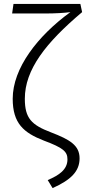

<svg xmlns="http://www.w3.org/2000/svg" viewBox="-20 -756 440 982"><path d="M391 -736H49L42 -687H209C264 -687 311 -690 340 -694C172 -572 45 -407 45 -251C45 -125 101 -77 204 -37C303 0 325 19 325 59C325 111 283 140 224 165L249 206C343 164 387 120 387 54C387 -13 337 -42 241 -79C141 -117 107 -151 107 -251C107 -400 214 -537 400 -694Z"/></svg>

Font: FiraGO Light
Style: Regular
Weight: 300
Designer: bBox Type
Foundry: bBox Type GmbH
Version: Version 1.001;PS 001.001;hotconv 1.0.88;makeotf.lib2.5.64775